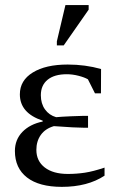

<svg xmlns="http://www.w3.org/2000/svg" viewBox="-20 -725 460 755"><path d="M391.1 -34.2Q324.2 9.8 223.1 9.8Q133.8 9.8 86.2 -27.1Q38.6 -64 38.6 -131.3Q38.6 -175.8 68.1 -206.3Q97.7 -236.8 147.9 -247.1V-250.5Q58.1 -280.3 58.1 -354Q58.1 -408.7 108.9 -439.9Q159.7 -471.2 246.1 -471.2Q315.4 -471.2 377.4 -453.6L377 -357.9H353.5L325.7 -413.1Q312.5 -420.9 288.8 -427Q265.1 -433.1 242.7 -433.1Q193.8 -433.1 167.2 -411.4Q140.6 -389.6 140.6 -350.6Q140.6 -317.4 157 -294.7Q173.3 -272 200.7 -264.2Q220.2 -266.1 259 -267.8Q297.9 -269.5 310.5 -269.5H326.2V-222.7H310.5Q277.3 -222.7 191.9 -229Q158.2 -219.2 140.6 -194.6Q123 -169.9 123 -135.7Q123 -91.8 156 -66.4Q189 -41 247.1 -41Q280.8 -41 313.5 -45.9Q346.2 -50.8 391.1 -65.9ZM203.6 -546.4V-562.5L237.3 -705.1H328.6V-687L230.5 -546.4Z"/></svg>

Font: Tinos
Style: Regular
Weight: 400
Designer: Steve Matteson
Foundry: Monotype Imaging Inc.
Version: Version 1.23